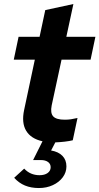

<svg xmlns="http://www.w3.org/2000/svg" viewBox="-20 -705 497 960"><path d="M174.5 235.2Q135.5 235.2 105 222.7Q74.6 210.2 50.9 183.9L101 138.1Q131.6 171 177.6 171Q202.9 171 218.1 160.1Q233.3 149.1 233.3 131.1Q233.3 114.7 220.2 105Q207 95.3 184.5 95.3H145.5L192.5 1.4Q134.7 -11.4 110.8 -51.2Q86.9 -90.9 100.7 -155.5L154.1 -406.5H48.8L72.9 -521H177.9L206.3 -654.5L347 -684.9L311.7 -521H457L432.9 -406.5H287.7L238.4 -177.9Q230.8 -139.9 246 -123.2Q261.2 -106.5 303.8 -106.5Q320 -106.5 334.7 -108.6Q349.5 -110.8 367.5 -115.1L343.8 -3.6Q327.8 0.4 303.3 3.3Q278.8 6.1 256.6 6.9L235.5 47.4Q271.8 53.6 291.9 74Q312.1 94.4 312.1 126.9Q312.1 157 293.7 181.6Q275.3 206.3 244.1 220.7Q212.8 235.2 174.5 235.2Z"/></svg>

Font: Red Hat Display VF
Style: Italic
Weight: 300
Italic angle: -12°
Designer: Pentagram, MCKL
Foundry: Pentagram, MCKL
Version: Version 1.023